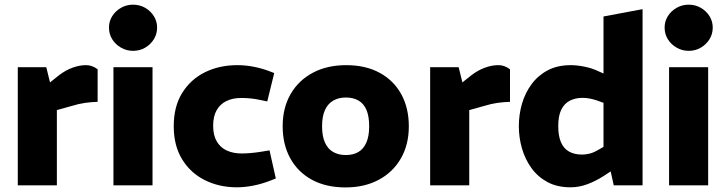

<svg xmlns="http://www.w3.org/2000/svg" viewBox="-20 -810 3172 839"><path d="M57.7 0V-516.4H182.2L198.6 -449.9L238.1 -481.4Q266.1 -502.8 296.6 -514.1Q327.2 -525.3 354.7 -525.3Q367.2 -525.8 380.4 -521.4Q393.6 -516.9 406.6 -507.4V-365.1Q377.6 -364.1 350.8 -360.3Q324 -356.5 291.5 -346.5L228.5 -328.9V0Z M475.7 0V-516.4H646.5V0ZM561.3 -587.8Q533.1 -587.8 508.8 -601.8Q484.4 -615.8 470.3 -638.6Q456.2 -661.5 456.2 -689.5Q456.2 -716.9 470.4 -739.5Q484.6 -762.2 508.8 -775.9Q532.9 -789.6 561.1 -789.6Q590.6 -789.6 614.3 -775.9Q638.1 -762.2 652.3 -739.5Q666.5 -716.9 666.5 -689.5Q666.5 -661.5 652.4 -638.6Q638.3 -615.8 614.5 -601.8Q590.8 -587.8 561.3 -587.8Z M1014.9 8.5Q938 8.5 875.3 -22.7Q812.6 -54 775.9 -113.7Q739.2 -173.4 739.2 -258.4Q739.2 -344.9 776.4 -404.4Q813.6 -463.9 876.3 -494.6Q939 -525.3 1016.9 -525.3Q1051.9 -525.3 1086.1 -518.8Q1120.3 -512.3 1151.8 -500.9L1178.3 -490.8L1147.9 -366.9L1115.9 -373.4Q1095.3 -377.9 1075.1 -379.9Q1054.8 -381.9 1033.8 -381.9Q997.2 -381.9 969.6 -368.6Q942 -355.3 926.7 -328.4Q911.4 -301.5 911.4 -260.4Q911.4 -219.3 927.2 -192.2Q943 -165 971.1 -152.2Q999.2 -139.4 1035.3 -139.4Q1053.4 -139.4 1074.9 -141.2Q1096.4 -142.9 1124.4 -147.4L1157.8 -153L1185.3 -30L1156.8 -19Q1121.3 -5.5 1084.9 1.5Q1048.4 8.5 1014.9 8.5Z M1489.9 9Q1404.5 9 1343 -24.5Q1281.6 -58 1248.4 -118.2Q1215.2 -178.5 1215.2 -258.4Q1215.2 -338.9 1249.9 -398.9Q1284.6 -458.9 1347 -492.1Q1409.4 -525.3 1492.8 -525.3Q1577.7 -525.3 1639.2 -491.8Q1700.6 -458.3 1733.6 -398.1Q1766.5 -337.9 1766.5 -257.9Q1766.5 -178 1731.8 -117.7Q1697.1 -57.5 1634.9 -24.3Q1572.8 9 1489.9 9ZM1491.3 -132.5Q1523.5 -132.5 1546 -145.8Q1568.6 -159.1 1580.9 -187Q1593.2 -214.9 1593.2 -257.9Q1593.2 -302 1581.4 -329.6Q1569.6 -357.2 1546.8 -370.5Q1524 -383.9 1491.3 -383.9Q1459.7 -383.9 1436.4 -370.5Q1413 -357.2 1400.2 -329.6Q1387.4 -302 1387.4 -257.9Q1387.4 -214.9 1400 -187Q1412.6 -159.1 1435.9 -145.8Q1459.2 -132.5 1491.3 -132.5Z M1859.7 0V-516.4H1984.2L2000.6 -449.9L2040.1 -481.4Q2068.1 -502.8 2098.6 -514.1Q2129.2 -525.3 2156.7 -525.3Q2169.2 -525.8 2182.4 -521.4Q2195.6 -516.9 2208.6 -507.4V-365.1Q2179.6 -364.1 2152.8 -360.3Q2126 -356.5 2093.5 -346.5L2030.5 -328.9V0Z M2473.6 8.5Q2415.2 8.5 2372.7 -14.2Q2330.2 -37 2302.4 -75.4Q2274.7 -113.9 2260.9 -161.4Q2247.2 -208.9 2247.2 -258.4Q2247.2 -309 2260.9 -356.5Q2274.7 -404 2302.9 -442.2Q2331.2 -480.4 2373.7 -502.9Q2416.2 -525.3 2474.1 -525.3Q2501.1 -525.3 2533.8 -518.8Q2566.6 -512.3 2594.6 -498.9L2617.2 -488.8V-738L2787.9 -770V0H2662L2648.5 -61L2618 -41Q2583 -18.5 2546.6 -5Q2510.1 8.5 2473.6 8.5ZM2419.4 -258.9Q2419.4 -216.3 2431.2 -188.7Q2443 -161.1 2466.4 -147.8Q2489.7 -134.5 2524.4 -134.5Q2538.9 -134.5 2556.2 -138.7Q2573.5 -143 2590.6 -153.1L2617.2 -168.2V-360.7L2589.1 -370.8Q2574.5 -375.9 2558.5 -379.1Q2542.4 -382.4 2525.9 -382.4Q2493.7 -382.4 2469.6 -369.8Q2445.6 -357.3 2432.5 -330.4Q2419.4 -303.6 2419.4 -258.9Z M2903.7 0V-516.4H3074.5V0ZM2989.3 -587.8Q2961.1 -587.8 2936.8 -601.8Q2912.4 -615.8 2898.3 -638.6Q2884.2 -661.5 2884.2 -689.5Q2884.2 -716.9 2898.4 -739.5Q2912.6 -762.2 2936.8 -775.9Q2960.9 -789.6 2989.1 -789.6Q3018.6 -789.6 3042.3 -775.9Q3066.1 -762.2 3080.3 -739.5Q3094.5 -716.9 3094.5 -689.5Q3094.5 -661.5 3080.4 -638.6Q3066.3 -615.8 3042.5 -601.8Q3018.8 -587.8 2989.3 -587.8Z"/></svg>

Font: REM Medium
Style: Regular
Weight: 500
Designer: Octavio Pardo
Foundry: Ashler Design
Version: Version 1.005;gftools[0.9.28]